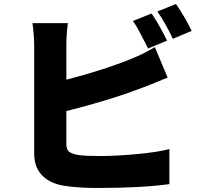

<svg xmlns="http://www.w3.org/2000/svg" viewBox="-20 -893 1040 968"><path d="M822.3 -688.5 726.6 -648.4Q721.7 -658.2 710 -681.2Q698.2 -704.1 690.4 -719.2Q682.6 -734.4 671.4 -753.9Q660.2 -773.4 650.4 -787.1L744.1 -825.2Q780.3 -772.5 822.3 -688.5ZM314.5 -333V-168Q314.5 -139.6 328.1 -128.4Q341.8 -117.2 376 -111.3Q412.1 -106.4 482.4 -106.4Q567.4 -106.4 671.9 -116.2Q776.4 -126 834 -141.6V35.2Q693.4 54.7 471.7 54.7Q374 54.7 298.8 43Q228.5 30.3 190.4 -10.7Q152.3 -51.8 152.3 -118.2V-659.2Q152.3 -714.8 143.6 -776.4H322.3Q314.5 -721.7 314.5 -659.2V-491.2Q503.9 -540 639.6 -595.7Q696.3 -617.2 760.7 -655.3L825.2 -502Q809.6 -496.1 782.2 -484.4Q754.9 -472.7 733.4 -464.4Q711.9 -456.1 696.3 -450.2Q529.3 -386.7 314.5 -333ZM773.4 -835 867.2 -873Q911.1 -809.6 946.3 -737.3L851.6 -697.3Q810.5 -783.2 773.4 -835Z"/></svg>

Font: Gen Shin Gothic Heavy
Style: Bold
Weight: 900
Designer: [Source Han Sans]
Ryoko NISHIZUKA  (kana & ideographs); Paul D. Hunt (Latin, Greek & Cyrillic); Wenlong ZHANG  (bopomofo
Version: Version 1.002.20150607